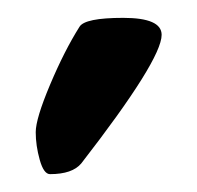

<svg xmlns="http://www.w3.org/2000/svg" viewBox="-20 -826 221 215"><path d="M69 -796Q75 -806 118 -806Q161 -806 161 -787Q161 -759 71 -643Q61 -631 36 -631Q29 -631 24.5 -647Q20 -663 20 -678Q20 -693 36 -731Q52 -769 69 -796Z"/></svg>

Font: Pirata One
Style: Regular
Weight: 400
Designer: Rodrigo Fuenzalida, Nicolas Massi
Foundry: Rodrigo Fuenzalida, Nicolas Massi
Version: Version 1.001